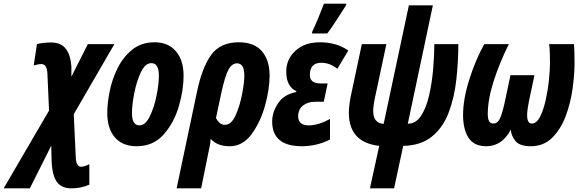

<svg xmlns="http://www.w3.org/2000/svg" viewBox="-145 -789 3178 1049"><path d="M18 240 135 7 137 92Q141 173 167 206.5Q193 240 245 240Q298 240 343 220V108Q316 122 298 122Q271 122 269 70L258 -165L480 -548H335L245 -370V-426Q241 -487 215 -522Q189 -557 132 -557Q115 -557 93 -554.5Q71 -552 57 -548L39 -431Q49 -434 59.5 -436.5Q70 -439 81 -439Q112 -439 114 -386L123 -185L-125 240Z M858 -375Q858 -460 816 -509Q774 -558 700 -558Q628 -558 578.5 -518.5Q529 -479 498.5 -418.5Q468 -358 454.5 -291.5Q441 -225 441 -172Q441 -86 483 -38Q525 10 601 10Q692 10 748.5 -53.5Q805 -117 831.5 -206.5Q858 -296 858 -375ZM576 -171Q576 -215 588.5 -279.5Q601 -344 624.5 -394Q648 -444 682 -444Q723 -444 723 -376Q723 -329 710 -265Q697 -201 673 -152.5Q649 -104 617 -104Q576 -104 576 -171Z M1035 -144 1063 -276Q1084 -373 1103 -408Q1122 -443 1150 -443Q1190 -443 1190 -376Q1190 -341 1178 -276.5Q1166 -212 1142.5 -159.5Q1119 -107 1084 -107Q1066 -107 1054 -118.5Q1042 -130 1035 -144ZM954 240 992 52Q996 34 1000.5 11.5Q1005 -11 1006 -31Q1041 10 1110 10Q1181 10 1229.5 -56Q1278 -122 1303 -212Q1328 -302 1328 -376Q1328 -460 1286 -509Q1244 -558 1160 -558Q1059 -558 1009 -489.5Q959 -421 931 -286L820 240Z M1643 -606Q1664 -633 1695.5 -682Q1727 -731 1745 -759L1747 -769H1625Q1617 -747 1595.5 -694.5Q1574 -642 1562 -619L1559 -606ZM1658 -27V-139Q1594 -104 1542 -104Q1484 -104 1484 -154Q1484 -191 1510 -212Q1536 -233 1577 -233H1624L1645 -333H1607Q1548 -333 1548 -379Q1548 -446 1610 -446Q1658 -446 1698 -413L1758 -513Q1723 -537 1684.5 -547.5Q1646 -558 1603 -558Q1520 -558 1469.5 -512Q1419 -466 1419 -398Q1419 -353 1434.5 -327Q1450 -301 1474 -291L1473 -286Q1406 -273 1374 -224.5Q1342 -176 1342 -125Q1342 10 1505 10Q1542 10 1582 1Q1622 -8 1658 -27Z M2008 240 2058 8Q2155 6 2215 -43Q2275 -92 2306 -173Q2337 -254 2348 -352Q2359 -450 2359 -548H2228Q2228 -486 2221.5 -411Q2215 -336 2199.5 -268Q2184 -200 2155.5 -156.5Q2127 -113 2083 -113L2220 -760H2089L1951 -112Q1894 -117 1894 -182Q1894 -210 1904 -257L1966 -548H1832L1775 -280Q1761 -217 1761 -172Q1761 -11 1927 8L1876 240Z M2646 -81Q2647 -50 2670 -20Q2693 10 2754 10Q2825 10 2871.5 -36Q2918 -82 2945 -153Q2972 -224 2983 -302.5Q2994 -381 2994 -445Q2994 -514 2991 -548H2855Q2860 -516 2860 -447Q2860 -411 2854.5 -355.5Q2849 -300 2837 -245Q2825 -190 2806 -152Q2787 -114 2760 -114Q2735 -114 2735 -160Q2735 -174 2738 -195.5Q2741 -217 2747 -246L2775 -378H2644L2616 -246Q2602 -178 2588.5 -146Q2575 -114 2549 -114Q2520 -114 2520 -165Q2520 -246 2552 -345.5Q2584 -445 2635 -548H2501Q2452 -460 2418.5 -353Q2385 -246 2385 -161Q2385 -82 2415 -36Q2445 10 2512 10Q2598 10 2646 -81Z"/></svg>

Font: Noto Sans UI Condensed ExtraBold
Style: Italic
Weight: 800
Width: 3
Designer: Monotype Design Team
Foundry: Monotype Imaging Inc.
Version: 1.001